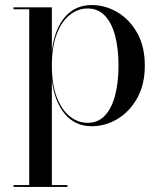

<svg xmlns="http://www.w3.org/2000/svg" viewBox="-20 -489 640 759"><path d="M33.5 250V242.5H95.5V-452.5H33.5V-460H185V-288.5Q196 -374.5 236.8 -421.8Q277.5 -469 342.5 -469Q396.5 -469 444.5 -440.5Q492.5 -412 522.5 -358.5Q552.5 -305 552.5 -230Q552.5 -155 522.5 -101.2Q492.5 -47.5 444.5 -18.8Q396.5 10 342.5 10Q277.5 10 236.8 -38Q196 -86 185 -171V242.5H246.5V250ZM326.5 -3.5Q367.5 -3.5 394.5 -32Q421.5 -60.5 435 -111.8Q448.5 -163 448.5 -230Q448.5 -297 435 -348Q421.5 -399 394.5 -427.2Q367.5 -455.5 326.5 -455.5Q288 -455.5 255.8 -430Q223.5 -404.5 204.2 -354.2Q185 -304 185 -230Q185 -156 204.2 -105.5Q223.5 -55 255.8 -29.2Q288 -3.5 326.5 -3.5Z"/></svg>

Font: Bodoni Moda 28pt
Style: Regular
Weight: 400
Designer: Owen Earl
Foundry: indestructible type
Version: Version 2.005